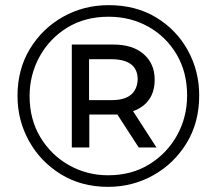

<svg xmlns="http://www.w3.org/2000/svg" viewBox="-20 -723 842 746"><path d="M400 3Q296 3 216.5 -46Q137 -95 92.5 -175.5Q48 -256 48 -350Q48 -454 96.5 -533.5Q145 -613 225.5 -658Q306 -703 402 -703Q508 -703 587 -655Q666 -607 710 -527Q754 -447 754 -352Q754 -247 705 -167Q656 -87 575.5 -42Q495 3 400 3ZM400 -42Q491 -42 560 -84.5Q629 -127 668 -197.5Q707 -268 707 -352Q707 -443 666 -512Q625 -581 556 -619.5Q487 -658 402 -658Q310 -658 241 -615.5Q172 -573 133.5 -502.5Q95 -432 95 -350Q95 -259 137 -189.5Q179 -120 248.5 -81Q318 -42 400 -42ZM588 -150H519L436 -278H327V-150H259V-550H419Q496 -550 538.5 -512.5Q581 -475 581 -414Q581 -322 497 -291ZM414 -334Q511 -334 515 -414Q515 -492 414 -493H326V-334Z"/></svg>

Font: Argentum Novus
Style: Regular
Weight: 400
Designer: Julieta Ulanovsky
Foundry: Julieta Ulanovsky
Version: Version 7.20;July 27, 2021;FontCreator 13.0.0.2683 64-bit